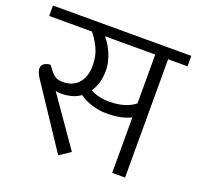

<svg xmlns="http://www.w3.org/2000/svg" viewBox="-124 -752 906 883"><g transform="rotate(20 328.5 -310.5)"><path d="M302 -27 248 9 60 -274Q43 -298 36.5 -312Q30 -326 30 -337Q30 -353 42.5 -361.5Q55 -370 73 -370L90 -348Q104 -329 118 -322Q132 -315 153 -315Q200 -315 228 -346Q256 -377 256 -433Q256 -482 237.5 -519Q219 -556 199 -579H-10V-630H667V-579H572V0H509V-272Q489 -261 460 -254.5Q431 -248 389 -248Q354 -248 318.5 -259Q283 -270 257 -289Q220 -262 161 -262Q146 -262 136 -265ZM383 -303Q426 -303 458 -313.5Q490 -324 509 -340V-579H263Q272 -569 282.5 -553Q293 -537 301.5 -517.5Q310 -498 315.5 -476Q321 -454 321 -430Q321 -369 291 -325Q330 -303 383 -303Z"/></g></svg>

Font: Ek Mukta Light
Style: Regular
Weight: 300
Designer: Girish Dalvi and Yashodeep Gholap
Foundry: Ek Type
Version: Version 2.538;PS 1.002;hotconv 16.6.51;makeotf.lib2.5.65220;